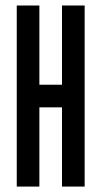

<svg xmlns="http://www.w3.org/2000/svg" viewBox="-20 -687 373 707"><path d="M291.7 0H208.3V-291.7H125V0H41.7V-666.7H125V-375H208.3V-666.7H291.7Z"/></svg>

Font: Yulong
Style: Regular
Weight: 400
Designer: GGBotNet
Foundry: f0n7.com
Version: 1.00